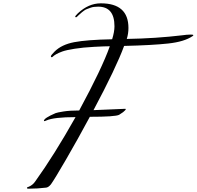

<svg xmlns="http://www.w3.org/2000/svg" viewBox="-20 -1106 1182 1154"><path d="M726 -830Q678 -699 542 -444Q542 -444 732 -452Q736 -452 736 -450Q736 -445 720 -432Q703 -420 696 -416Q673 -404 520 -404Q447 -268 377 -147.5Q307 -27 286 2Q270 22 254 22Q206 28 156 28H148Q142 28 142 22Q142 20 149 18Q176 8 192 -16Q305 -173 434 -402Q304 -402 259 -382Q250 -378 247 -378Q244 -378 244 -380Q244 -396 314 -426Q324 -430 361.5 -436Q399 -442 456 -442Q593 -695 640 -828Q612 -828 545.5 -824.5Q479 -821 428.5 -813Q378 -805 354.5 -796.5Q331 -788 317.5 -780Q304 -772 299 -767Q294 -762 292 -762Q286 -762 286 -768Q286 -774 308 -796Q350 -838 426 -852.5Q502 -867 654 -870Q668 -915 668 -948Q668 -1066 570 -1066Q542 -1066 525.5 -1060Q509 -1054 501 -1051Q493 -1048 484.5 -1041.5Q476 -1035 472 -1032Q470 -1030 462 -1023L454 -1016Q440 -1002 438 -1002Q432 -1002 432 -1006Q432 -1010 448 -1026Q512 -1086 586 -1086Q752 -1086 752 -938Q752 -904 742 -872Q917 -875 1076 -894Q1104 -898 1122 -898H1130Q1142 -898 1142 -894.5Q1142 -891 1136 -888Q1087 -855 991 -844.5Q895 -834 726 -830Z"/></svg>

Font: Miama
Style: Regular
Weight: 400
Italic angle: 16.5°
Designer: Linus Romer
Foundry: Linus Romer
Version: 0.32